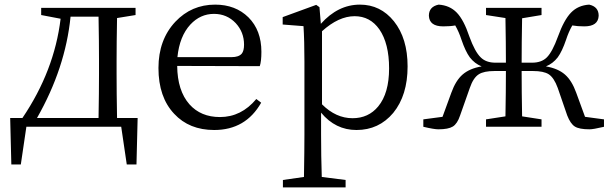

<svg xmlns="http://www.w3.org/2000/svg" viewBox="-20 -548 2649 830"><path d="M29 163 24 -38H77Q215 -242 242 -467L158 -483V-514H566V-483L486 -470Q484 -360 484 -286V-228Q484 -150 486 -38H575L570 163H528L504 0H94L70 163ZM140 -38H406Q408 -150 408 -228V-286Q408 -366 406 -476H285Q263 -254 140 -38Z M906 14Q798 14 733 -56Q665 -128 665 -254Q665 -376 738 -454Q808 -528 910 -528Q998 -528 1054 -473Q1110 -417 1110 -324Q1110 -283 1103 -262L746 -263Q747 -156 799 -97Q848 -42 931 -42Q1023 -42 1088 -120L1109 -104Q1042 14 906 14ZM747 -301H981Q1012 -301 1025 -316Q1035 -328 1035 -355Q1035 -409 999 -448Q961 -488 905 -488Q846 -488 803 -442Q756 -391 747 -301Z M1203 262V230L1294 217Q1296 97 1296 34V-282Q1296 -372 1292 -435L1202 -442V-474L1347 -527L1361 -517L1367 -445Q1441 -528 1536 -528Q1625 -528 1683 -456Q1742 -382 1742 -261Q1742 -136 1680 -60Q1618 14 1521 14Q1430 14 1368 -61V32Q1368 126 1371 217L1474 230V262ZM1504 -37Q1573 -37 1615 -88Q1662 -145 1662 -252.5Q1662 -360 1620 -421Q1580 -478 1513 -478Q1444 -478 1372 -413V-97Q1432 -37 1504 -37Z M1875 11Q1856 11 1810 0V-32L1893 -43L1931 -147Q1950 -200 1980 -226Q2010 -252 2062 -261Q2032 -273 2011 -300Q1992 -326 1975 -376Q1964 -410 1948 -438Q1927 -434 1896 -434Q1836 -434 1834 -480Q1834 -519 1876 -528Q1924 -525 1954.5 -493.5Q1985 -462 2009 -390Q2033 -324 2058 -300Q2081 -277 2122 -277H2167Q2167 -360 2165 -470L2081 -483V-514H2321V-483L2237 -469Q2235 -361 2235 -277H2280Q2321 -277 2344 -300Q2368 -324 2392 -390Q2418 -462 2448.5 -493.5Q2479 -525 2527 -528Q2568 -519 2568 -480Q2566 -434 2506 -434Q2477 -434 2454 -438Q2438 -410 2427 -376Q2410 -326 2391 -300Q2370 -273 2340 -261Q2392 -252 2422 -226Q2452 -200 2471 -147L2509 -43L2591 -32V0Q2590 0 2587 1Q2545 11 2528 11Q2484 11 2465 -1Q2446 -13 2432 -49L2391 -168Q2375 -212 2352 -227Q2330 -241 2284 -241H2235Q2235 -155 2237 -45L2321 -32V0H2081V-32L2165 -45Q2167 -153 2167 -241H2118Q2072 -241 2050 -227Q2026 -212 2011 -168L1969 -49Q1957 -13 1937.5 -1Q1918 11 1875 11Z"/></svg>

Font: Cactus Classical Serif
Style: Regular
Weight: 400
Designer: Henry Chan (via Glyphwiki)、田海東、宇文滿月
Foundry: Moonlit Owen
Version: Version 1.000